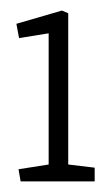

<svg xmlns="http://www.w3.org/2000/svg" viewBox="-20 -744 210 363"><path d="M19 -401 15 -424 72 -433V-681L16 -672L11 -699L97 -724L109 -719V-433L159 -427V-401Z"/></svg>

Font: Kreon Light Light
Style: Regular
Weight: 300
Version: Version 2.002